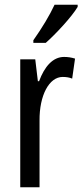

<svg xmlns="http://www.w3.org/2000/svg" viewBox="-20 -786 346 806"><path d="M306 -757V-766H209C188 -721 158 -671 120 -617V-606H172C213 -642 281 -715 306 -757ZM249 -547C202 -547 167 -507 144 -445H139L128 -537H65V0H146V-280C145 -385 186 -463 243 -463C258 -463 271 -461 283 -456L295 -540C279 -545 264 -547 249 -547Z"/></svg>

Font: Noto Sans Telugu ExtraCondensed
Style: Regular
Weight: 400
Width: 2
Designer: Jelle Bosma - Monotype Design Team
Foundry: Monotype Imaging Inc.
Version: Version 2.005